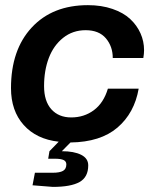

<svg xmlns="http://www.w3.org/2000/svg" viewBox="-20 -546 586 749"><path d="M324.2 99.1Q324.2 145 290.3 164.1Q256.3 183.1 186 183.1L106.9 176.8L116.2 127.9H185.1Q212.9 127.9 225.8 120.6Q238.8 113.3 238.8 95.2Q238.8 83.5 228.3 78.4Q217.8 73.2 194.8 73.2H168L172.9 43.9L209 6.8Q122.1 -2.9 72.5 -58.3Q22.9 -113.8 22.9 -202.1Q22.9 -351.6 103.8 -438.7Q184.6 -525.9 323.2 -525.9Q376 -525.9 418.7 -511.2Q461.4 -496.6 487.8 -471.9Q514.2 -447.3 528.1 -416Q542 -384.8 542 -350.1Q542 -336.9 539.1 -319.8H419.9Q419.9 -364.7 393.1 -396.5Q366.2 -428.2 314 -428.2Q263.7 -428.2 226.3 -398.4Q189 -368.7 170.4 -319.8Q151.9 -271 151.9 -210Q151.9 -151.4 180.4 -119.6Q209 -87.9 257.8 -87.9Q308.1 -87.9 346.2 -116.2Q384.3 -144.5 400.9 -200.2H521Q504.4 -105 438.2 -48.3Q372.1 8.3 254.9 9.8L221.2 43.9Q269 43.9 296.6 57.9Q324.2 71.8 324.2 99.1Z"/></svg>

Font: Creato Display
Style: Bold Italic
Weight: 700
Italic angle: -10°
Version: Version 1.000